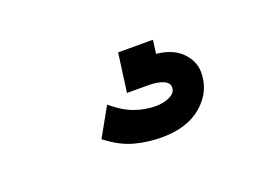

<svg xmlns="http://www.w3.org/2000/svg" viewBox="-46 -105 591 415"><g transform="rotate(-20 250.0 102.5)"><path d="M270 205Q239 205 208.5 197Q178 189 146 164L183 98Q209 120 233 128.5Q257 137 282 137Q300 137 314 130Q328 123 328 111Q328 100 315 94.5Q302 89 281 89H232L244 0H324L320 31Q358 35 378 55.5Q398 76 398 102Q398 145 364 175Q330 205 270 205Z"/></g></svg>

Font: Inconsolata
Style: Bold
Weight: 700
Monospace: yes
Designer: Raph Levien, Cyreal, Brenton Simpson
Foundry: Raph Levien, Cyreal, Google
Version: Version 3.100; ttfautohint (v1.8.4.7-5d5b)